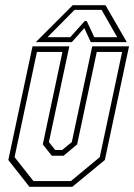

<svg xmlns="http://www.w3.org/2000/svg" viewBox="-20 -718 516 738"><path d="M93 0 12 -103 105 -540H246.5L168 -172L192 -141.5H219L256 -172L334.5 -540H476L383 -103L258 0ZM108.5 -22H252.5L363.5 -114L449.5 -518.5H352L276.5 -163L224.5 -119.5H179L144.5 -163L220 -518.5H122L36 -114ZM259.5 -698H385.5L467.5 -556H329L304 -610L256 -556H117.5ZM266.5 -680 162.5 -575H250L305.5 -637H313.5L342.5 -575H430.5L370.5 -680Z"/></svg>

Font: Tourney Condensed ExtraLight
Style: Italic
Weight: 200
Width: 3
Italic angle: -12°
Designer: Tyler Finck
Foundry: Etcetera Type Co
Version: Version 1.010; ttfautohint (v1.8.3)